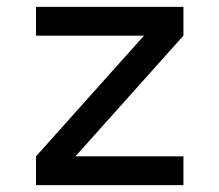

<svg xmlns="http://www.w3.org/2000/svg" viewBox="-20 -540 640 560"><path d="M85 0V-84L400 -436H85V-520H515V-436L200 -84H515V0Z"/></svg>

Font: Iosevka Fixed Medium Extended
Style: Regular
Weight: 500
Width: 7
Monospace: yes
Designer: Belleve Invis
Foundry: Belleve Invis
Version: Version 24.1.1; ttfautohint (v1.8.4)